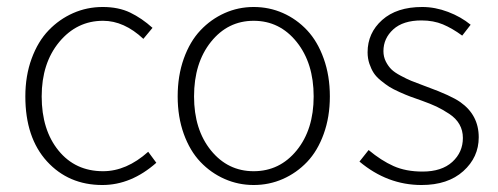

<svg xmlns="http://www.w3.org/2000/svg" viewBox="-20 -512 1411 544"><path d="M51.8 -238.8Q51.8 -297.4 69.6 -345.9Q87.4 -394.5 117.7 -426Q147.9 -457.5 187.3 -474.9Q226.6 -492.2 271 -492.2Q315.9 -492.2 348.9 -476.3Q381.8 -460.4 412.1 -433.1L386.2 -401.9Q331.5 -453.1 272 -453.1Q197.8 -453.1 147.9 -393.1Q98.1 -333 98.1 -238.8Q98.1 -144 145.8 -85.4Q193.4 -26.9 272 -26.9Q338.4 -26.9 399.9 -82L422.9 -50.8Q351.6 12.2 270 12.2Q174.3 12.2 113 -54.9Q51.8 -122.1 51.8 -238.8Z M483.4 -238.8Q483.4 -297.4 500.7 -345.9Q518.1 -394.5 547.9 -426Q577.6 -457.5 616.5 -474.9Q655.3 -492.2 698.7 -492.2Q742.7 -492.2 781.5 -475.1Q820.3 -458 850.1 -426.3Q879.9 -394.5 897.2 -345.9Q914.6 -297.4 914.6 -238.8Q914.6 -180.7 897.2 -132.6Q879.9 -84.5 850.1 -53.2Q820.3 -22 781.5 -4.9Q742.7 12.2 698.7 12.2Q655.3 12.2 616.5 -4.9Q577.6 -22 547.9 -53.2Q518.1 -84.5 500.7 -132.6Q483.4 -180.7 483.4 -238.8ZM529.8 -238.8Q529.8 -145 577.6 -85.9Q625.5 -26.9 698.7 -26.9Q772.5 -26.9 820.6 -85.9Q868.7 -145 868.7 -238.8Q868.7 -333 820.6 -393.1Q772.5 -453.1 698.7 -453.1Q625.5 -453.1 577.6 -393.3Q529.8 -333.5 529.8 -238.8Z M998.5 -54.2 1024.4 -86.9Q1060.1 -57.1 1095 -41.5Q1129.9 -25.9 1177.2 -25.9Q1231.4 -25.9 1261.5 -53.2Q1291.5 -80.6 1291.5 -121.1Q1291.5 -142.6 1281.7 -159.7Q1272 -176.8 1252.7 -189.5Q1233.4 -202.1 1216.8 -210Q1200.2 -217.8 1174.3 -227.1Q1153.8 -234.4 1142.3 -238.5Q1130.9 -242.7 1112.3 -251Q1093.8 -259.3 1083 -266.1Q1072.3 -272.9 1059.1 -283.7Q1045.9 -294.4 1038.8 -305.4Q1031.7 -316.4 1026.6 -331.5Q1021.5 -346.7 1021.5 -363.8Q1021.5 -418.5 1062.7 -455.3Q1104 -492.2 1176.3 -492.2Q1212.9 -492.2 1249.5 -478.3Q1286.1 -464.4 1313.5 -441.9L1289.6 -411.1Q1261.7 -431.6 1234.9 -442.9Q1208 -454.1 1174.3 -454.1Q1122.1 -454.1 1094.2 -428.7Q1066.4 -403.3 1066.4 -367.2Q1066.4 -351.1 1073.2 -337.6Q1080.1 -324.2 1089.1 -315.4Q1098.1 -306.6 1115.5 -297.4Q1132.8 -288.1 1144.8 -283.2Q1156.7 -278.3 1179.2 -270Q1183.1 -268.6 1190.9 -265.6Q1257.8 -241.2 1284.2 -222.7Q1336.4 -186 1336.4 -123Q1336.4 -66.4 1292.7 -27.1Q1249 12.2 1174.3 12.2Q1077.6 12.2 998.5 -54.2Z"/></svg>

Font: Source Sans Pro Light
Style: Regular
Weight: 300
Designer: Paul D. Hunt
Foundry: Adobe Systems Incorporated
Version: Version 2.020;PS 2.0;hotconv 1.0.86;makeotf.lib2.5.63406